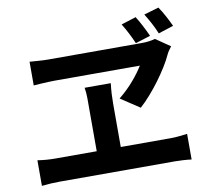

<svg xmlns="http://www.w3.org/2000/svg" viewBox="-92 -964 1184 1085"><g transform="rotate(-10 500.0 -422.0)"><path d="M862 -717Q849 -749 833.5 -778Q818 -807 800 -836L885 -861Q903 -835 919.5 -804Q936 -773 949 -745ZM725 -685Q712 -715 697 -744.5Q682 -774 664 -803L749 -830Q766 -803 782.5 -771Q799 -739 811 -712ZM234 -556Q219 -556 198.5 -555Q178 -554 159 -553Q137 -551 115 -550V-686Q141 -684 169.5 -682Q198 -680 224 -680H757Q779 -680 798.5 -682.5Q818 -685 835 -690L918 -633Q910 -622 903 -612.5Q896 -603 891 -592Q877 -561 854 -524Q831 -487 804 -450.5Q777 -414 747 -380Q717 -346 689 -321L580 -393Q628 -432 665 -475Q702 -518 725 -556ZM826 -122Q853 -122 877 -125Q901 -128 921 -130V17Q899 14 871 12.5Q843 11 826 11H163Q140 11 114 12.5Q88 14 62 17V-130Q86 -126 112.5 -124Q139 -122 163 -122H401V-372Q401 -396 401 -426Q401 -456 396 -487H546Q542 -455 540.5 -426Q539 -397 539 -371V-122Z"/></g></svg>

Font: SpoqaHanSans-Bold
Style: Regular
Weight: 700
Designer: [Spoqa Han Sans] Dong-huui Kim \uAE40 \uB3D9 \uD718   [Noto Sans] Ryoko NISHIZUKA \u897F \u585A \u6DBC \u5B50  (kana & i
Foundry: Spoqa (http://www.spoqa-han-sans.com)
Version: Version 2.000